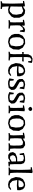

<svg xmlns="http://www.w3.org/2000/svg" viewBox="2490 -3286 1051 6071"><g transform="rotate(90 3015.5 -250.5)"><path d="M185 -455H192L299 -520L410 -508L483 -456L541 -337L542 -167L504 -88L389 5L278 20L183 -5L186 84L194 200L267 220L262 255L140 250L18 255L20 220L86 200L91 95L95 -124L89 -347L84 -454L13 -451L8 -486L146 -513L184 -502ZM184 -60 292 -25 355 -43 432 -125 446 -240 416 -408 327 -461 187 -413 189 -363Z M789 -418H793L855 -489L923 -519L998 -500L981 -351L946 -358L921 -461L856 -440L785 -357L780 -263L783 -166L787 -50L887 -30L882 5L737 0L615 5L617 -30L683 -50L688 -155L686 -347L681 -451L610 -448L605 -483L743 -510L793 -499Z M1052 -190V-321L1111 -440L1224 -515L1361 -520L1486 -445L1551 -325L1539 -142L1465 -24L1310 20L1180 -5L1085 -91ZM1162 -355 1157 -243 1169 -127 1212 -52 1318 -26 1416 -69 1445 -225 1435 -355 1398 -438 1325 -475 1225 -464Z M1972 -723 1951 -616 1918 -611 1905 -699 1897 -711 1859 -716 1797 -675 1784 -580V-470L1927 -475L1917 -425L1784 -430L1785 -168L1790 -50L1894 -30L1889 5L1737 0L1615 5L1617 -30L1684 -50L1694 -152L1690 -430L1625 -425V-475L1691 -471L1697 -620L1748 -715L1838 -755L1941 -743Z M2072 -269 2071 -260 2098 -119 2177 -41 2269 -31 2363 -81 2381 -55 2302 8 2208 20 2110 -3 2025 -74 1974 -224 1991 -358 2043 -452 2148 -510 2236 -521 2306 -499 2360 -450 2391 -361 2392 -278 2378 -267 2245 -258ZM2122 -431 2083 -355 2077 -310 2229 -308 2298 -323 2292 -416 2262 -467 2198 -476Z M2535 -39 2618 -26 2711 -39 2733 -107 2706 -159 2520 -272 2480 -335 2478 -441 2549 -501 2654 -520 2801 -490 2780 -343 2738 -357 2719 -461 2650 -474 2575 -457 2556 -402 2580 -343 2772 -233 2819 -174 2823 -80 2755 0 2635 20 2552 16 2459 -20 2484 -164 2527 -150Z M2967 -39 3050 -26 3143 -39 3165 -107 3138 -159 2952 -272 2912 -335 2910 -441 2981 -501 3086 -520 3233 -490 3212 -343 3170 -357 3151 -461 3082 -474 3007 -457 2988 -402 3012 -343 3204 -233 3251 -174 3255 -80 3187 0 3067 20 2984 16 2891 -20 2916 -164 2959 -150Z M3491 -363 3485 -263 3488 -166 3492 -50 3565 -30 3560 5 3442 0 3320 5 3322 -30 3388 -50 3393 -155 3391 -347 3386 -451 3315 -448 3310 -483 3448 -510 3498 -499ZM3380 -725 3425 -746 3471 -731 3492 -679 3465 -637 3420 -619 3378 -645 3357 -688Z M3621 -190V-321L3680 -440L3793 -515L3930 -520L4055 -445L4120 -325L4108 -142L4034 -24L3879 20L3749 -5L3654 -91ZM3731 -355 3726 -243 3738 -127 3781 -52 3887 -26 3985 -69 4014 -225 4004 -355 3967 -438 3894 -475 3794 -464Z M4683 -49 4754 -30 4749 5 4631 0 4509 5 4511 -30 4577 -50 4584 -155 4580 -373 4553 -439 4468 -454 4359 -398 4357 -363 4351 -263 4353 -166 4358 -50 4431 -30 4426 5 4308 0 4186 5 4188 -30 4254 -50 4261 -155 4252 -451 4181 -448 4176 -483 4314 -510 4364 -499 4361 -448 4468 -513 4570 -520 4662 -457 4677 -377 4675 -166Z M5170 -182 5177 -41 5246 -31 5239 2 5100 14 5087 -45H5082L4983 14H4879L4809 -37L4788 -135L4832 -213L4952 -265L5084 -270L5080 -395L5061 -457L4980 -480L4883 -457L4880 -351L4841 -343L4815 -480L4930 -514L5059 -520L5137 -482L5169 -396ZM4912 -56 4987 -37 5088 -95 5084 -230H4997L4920 -199L4885 -137Z M5275 5 5277 -30 5343 -50 5348 -155 5352 -374 5346 -597 5341 -697 5270 -694 5265 -729 5403 -756 5453 -745 5446 -613 5440 -263 5443 -166 5451 -50 5524 -30 5519 5 5397 0Z M5675 -269 5674 -260 5701 -119 5780 -41 5872 -31 5966 -81 5984 -55 5905 8 5811 20 5713 -3 5628 -74 5577 -224 5594 -358 5646 -452 5751 -510 5839 -521 5909 -499 5963 -450 5994 -361 5995 -278 5981 -267 5848 -258ZM5725 -431 5686 -355 5680 -310 5832 -308 5901 -323 5895 -416 5865 -467 5801 -476Z"/></g></svg>

Font: Alike Angular
Style: Regular
Weight: 400
Designer: Sveta Sebyakina
Foundry: Cyreal (www.cyreal.org)
Version: Version 1.300; ttfautohint (v1.8.4.7-5d5b)